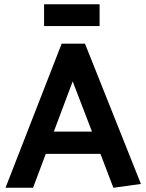

<svg xmlns="http://www.w3.org/2000/svg" viewBox="-20 -886 691 906"><path d="M188 -866H450V-763H188ZM323 -502 234 -265H414ZM381 -680 645 -18 515 0 454 -160H196L136 0H6L271 -680Z"/></svg>

Font: Palanquin Dark
Style: Regular
Weight: 400
Designer: Pria Ravichandran
Version: Version 1.001